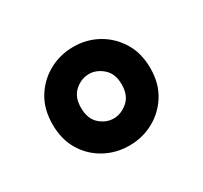

<svg xmlns="http://www.w3.org/2000/svg" viewBox="-74 -810 505 478"><g transform="rotate(-30 178.5 -570.5)"><path d="M178 -429Q140 -429 108 -446.5Q76 -464 57 -495.5Q38 -527 38 -570Q38 -614 57.5 -645.5Q77 -677 109 -694.5Q141 -712 179 -712Q217 -712 248.5 -694.5Q280 -677 299.5 -645.5Q319 -614 319 -570Q319 -527 299.5 -495.5Q280 -464 248 -446.5Q216 -429 178 -429ZM178 -507Q199 -507 218 -523Q237 -539 237 -571Q237 -602 218.5 -618Q200 -634 179 -634Q157 -634 138.5 -618Q120 -602 120 -571Q120 -539 138 -523Q156 -507 178 -507Z"/></g></svg>

Font: DM Sans 28pt SemiBold
Style: Regular
Weight: 600
Version: Version 4.004;gftools[0.9.30]